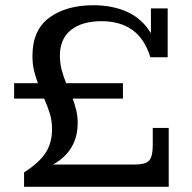

<svg xmlns="http://www.w3.org/2000/svg" viewBox="-20 -714 734 734"><path d="M72 -55Q130 -92 154.5 -130Q179 -168 179 -220Q179 -253 170 -281.5Q161 -310 149 -337H34V-396H125Q116 -419 110 -444.5Q104 -470 104 -500Q104 -599 168.5 -646.5Q233 -694 337 -694Q410 -694 466.5 -668.5Q523 -643 557 -587V-682H621V-495H555Q533 -566 486 -599.5Q439 -633 368 -633Q294 -633 251.5 -599.5Q209 -566 209 -501Q209 -472 216 -446Q223 -420 233 -396H450V-337H258Q266 -315 271.5 -292.5Q277 -270 277 -244Q277 -138 183 -85H625V0H72ZM494 -85Q537 -85 550.5 -100.5Q564 -116 564 -159V-225H625V-85Z"/></svg>

Font: Montagu Slab 16pt
Style: Regular
Weight: 400
Designer: Florian Karsten
Foundry: Florian Karsten
Version: Version 1.000; ttfautohint (v1.8.3)